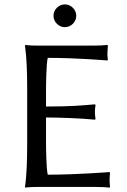

<svg xmlns="http://www.w3.org/2000/svg" viewBox="-20 -853 578 876"><path d="M190 -200V-317C238 -317 344 -314 413 -307L416 -310C414 -319 413 -333 413 -342C413 -351 414 -365 416 -374L413 -377C354 -372 308 -367 190 -367V-445C190 -462 191 -565 198 -589C332 -589 470 -577 470 -577L472 -581C471 -589 470 -598 470 -607C470 -615 471 -631 472 -645L470 -648C454 -646 431 -645 410 -645H147C113 -645 96 -648 96 -648L94 -645C102 -588 104 -520 104 -445V-200C104 -125 102 -54 94 0L95 3C95 3 112 0 147 0H420C441 0 464 1 480 3L482 0C481 -14 480 -21 480 -31C480 -41 481 -56 482 -64L480 -68C480 -68 332 -56 198 -56C191 -80 190 -183 190 -200ZM224 -781C224 -753 248 -729 276 -729C304 -729 328 -753 328 -781C328 -809 304 -833 276 -833C248 -833 224 -809 224 -781Z"/></svg>

Font: Libertinus Sans
Style: Regular
Weight: 400
Designer: Philipp H. Poll, Khaled Hosny
Foundry: Caleb Maclennan
Version: Version 7.050;RELEASE